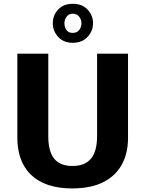

<svg xmlns="http://www.w3.org/2000/svg" viewBox="-20 -998 778 1027"><path d="M367.2 9.8Q269 9.8 203.5 -23Q138 -55.8 105.4 -116.6Q72.8 -177.4 72.8 -261.1V-711.1H238.3V-270.3Q238.3 -187.2 270.3 -148.7Q302.2 -110.2 367.2 -110.2Q433.3 -110.2 466.3 -149Q499.3 -187.8 499.3 -270.9V-711.1H664.8V-260.8Q664.8 -177.9 631.3 -117.2Q597.8 -56.4 531.5 -23.3Q465.2 9.8 367.2 9.8ZM369.2 -769.1Q319.5 -769.1 290.9 -800.8Q262.3 -832.5 262.3 -873.9Q262.3 -915.6 290.8 -946.6Q319.2 -977.6 369.2 -977.6Q420 -977.6 448.9 -946.3Q477.7 -915 477.7 -873.9Q477.7 -832.5 448.5 -800.8Q419.2 -769.1 369.2 -769.1ZM369.2 -822Q391.4 -822 403.5 -837.5Q415.6 -852.9 415.6 -873.4Q415.6 -892.9 403.5 -908.8Q391.4 -924.7 369.2 -924.7Q347.9 -924.7 336.3 -908.8Q324.7 -892.9 324.7 -873.4Q324.7 -852.4 335.6 -837.2Q346.5 -822 369.2 -822Z"/></svg>

Font: Comme
Style: Regular
Weight: 400
Designer: Vernon Adams
Foundry: Vernon Adams
Version: Version 1.000;gftools[0.9.27]